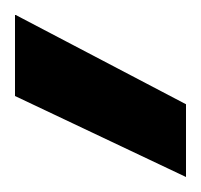

<svg xmlns="http://www.w3.org/2000/svg" viewBox="-20 -775 268 256"><path d="M228 -539 0 -647V-755H1L228 -636Z"/></svg>

Font: DM Sans 28pt
Style: Bold
Weight: 700
Version: Version 4.004;gftools[0.9.30]